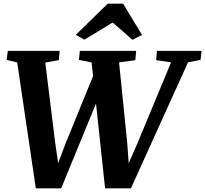

<svg xmlns="http://www.w3.org/2000/svg" viewBox="-20 -1020 1117 1045"><path d="M175 5 73.5 -680.5 16 -694 22.5 -743H304.5L300.5 -693L226.5 -679.5L280.5 -242L305.5 -69.5L274 -71.5L335 -234.5L493.5 -623L513.5 -483L313 5ZM552 5 478.5 -680.5 409.5 -694 414.5 -743H721L716.5 -692.5L628 -680.5L672.5 -242L685 -69L654.5 -73L726.5 -236.5L911 -680.5L830 -692.5L834 -743H1077L1071.5 -694L1003.5 -681L692.5 5ZM392.5 -830.5 566.5 -1000H650L753 -830L700.5 -803.5Q673.5 -827 646.8 -850.8Q620 -874.5 593 -897.5Q555 -874 516.2 -850.5Q477.5 -827 439 -804Z"/></svg>

Font: Merriweather 24pt ExtraBold
Style: Italic
Weight: 800
Italic angle: -7.8°
Version: Version 2.101